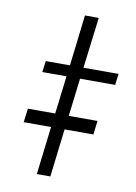

<svg xmlns="http://www.w3.org/2000/svg" viewBox="-70 -610 464 657"><g transform="rotate(10 162.5 -281.5)"><path d="M193 -347 177 -215H277L271 -167H171L151 0H104L124 -167H29L35 -215H130L146 -347H62L67 -386H151L172 -563H220L198 -386H320L315 -347Z"/></g></svg>

Font: Josefin Sans Light
Style: Italic
Weight: 300
Italic angle: -7°
Designer: Santiago Orozco
Foundry: Typemade
Version: Version 2.000